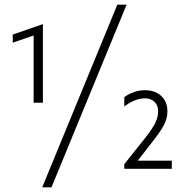

<svg xmlns="http://www.w3.org/2000/svg" viewBox="-20 -728 791 828"><path d="M165 -624V-285H125V-575L35 -544V-579ZM486 -708H526L202 80H162ZM721 -35V0H516V-20L606 -133Q636 -171 649 -196.5Q662 -222 662 -248Q662 -273 646.5 -288.5Q631 -304 605 -304Q563 -304 516 -269V-309Q533 -322 556.5 -330.5Q580 -339 605 -339Q649 -339 675.5 -314Q702 -289 702 -248Q702 -216 685.5 -186Q669 -156 633 -111L574 -35Z"/></svg>

Font: Madhuban Light
Style: Regular
Weight: 300
Designer: jaikishan Patel
Foundry: MagicType
Version: Version 1.000